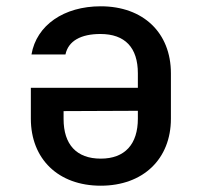

<svg xmlns="http://www.w3.org/2000/svg" viewBox="-20 -580 640 610"><path d="M300 -560C183 -560 96 -500 80 -407H188C197 -450 237 -472 299 -472C377 -472 418 -429 418 -347V-301H78V-203C78 -75 165 10 300 10C435 10 523 -75 523 -203V-347C523 -476 435 -560 300 -560ZM418 -203C418 -122 377 -76 300 -76C223 -76 182 -121 182 -202V-227L418 -228Z"/></svg>

Font: Tekne LDO SemiBold
Style: Regular
Weight: 600
Monospace: yes
Designer: Alessio Laiso, Mario Rullo, Paolo Rosset
Foundry: Alessio Laiso
Version: Version 1.000;hotconv 1.0.109;makeotfexe 2.5.65596